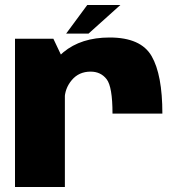

<svg xmlns="http://www.w3.org/2000/svg" viewBox="-20 -748 724 768"><path d="M430 -293.5H629.5Q629.5 -449 586.5 -523.5Q543.5 -598 418.5 -598Q304.5 -598 233.5 -539Q162.5 -480 162.5 -392.5L238.5 -349.5Q238.5 -393.5 267 -427.5Q295.5 -461.5 342.5 -461.5Q383 -461.5 406.5 -431.2Q430 -401 430 -293.5ZM40 0H239.5V-496L193.5 -593H40ZM244.5 -613.5H334L461.5 -728H329Z"/></svg>

Font: Anybody Thin ExtraBold
Style: Regular
Weight: 800
Version: Version 1.113;gftools[0.9.25]